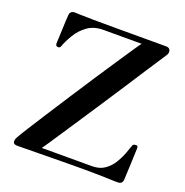

<svg xmlns="http://www.w3.org/2000/svg" viewBox="-130 -845 927 963"><g transform="rotate(20 333.5 -363.5)"><path d="M601 0Q599 0 588 0Q564 -1 499 -2.5Q434 -4 330 -3L65 0Q45 0 42.5 -12Q40 -24 50 -41Q60 -59 86.5 -101Q113 -143 150 -200.5Q187 -258 228.5 -322Q270 -386 311 -448.5Q352 -511 387.5 -564Q423 -617 446.5 -652Q470 -687 476 -694H272Q222 -694 188 -669.5Q154 -645 133 -610Q112 -575 101 -545Q100 -541 96.5 -537.5Q93 -534 85 -535Q78 -536 76 -541Q74 -546 74 -550Q74 -553 75 -572.5Q76 -592 77 -618.5Q78 -645 79 -668Q80 -691 81 -701Q82 -727 108 -727Q113 -727 135 -726Q157 -725 205 -724.5Q253 -724 337 -724H596Q613 -724 618 -711Q623 -698 613 -683Q610 -678 591 -649.5Q572 -621 542.5 -575.5Q513 -530 477 -474.5Q441 -419 402.5 -360.5Q364 -302 327 -246Q290 -190 259.5 -144Q229 -98 209 -68Q189 -38 184 -32H451Q492 -32 519 -51Q546 -70 563 -98Q580 -126 590 -153.5Q600 -181 606 -198Q609 -207 624 -207Q631 -207 632.5 -202.5Q634 -198 634 -193Q634 -190 633 -167Q632 -144 631 -114Q630 -84 628.5 -58.5Q627 -33 627 -25Q626 0 601 0Z"/></g></svg>

Font: Zen Antique
Style: Regular
Weight: 400
Designer: Yoshimichi Ohira
Foundry: Positype
Version: Version 1.001